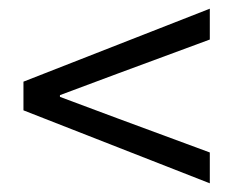

<svg xmlns="http://www.w3.org/2000/svg" viewBox="-20 -553 537 442"><path d="M463 -131V-202L252 -280L118 -330V-334L252 -384L463 -462V-533L34 -365V-299Z"/></svg>

Font: Giro Sans Regular
Style: Regular
Weight: 400
Designer: Paul D. Hunt
Foundry: Adobe Systems Incorporated
Version: Version 1.000;PS 1.0;hotconv 1.0.88;makeotf.lib2.5.647800